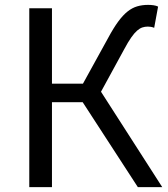

<svg xmlns="http://www.w3.org/2000/svg" viewBox="-20 -767 688 787"><path d="M645 0H545L319 -348H193V0H100V-733H193V-424H320L423 -611Q445 -652 464.5 -678.5Q484 -705 503 -720Q522 -735 542.5 -741Q563 -747 587 -747Q598 -747 609 -745.5Q620 -744 628 -740L612 -653Q605 -656 598 -657Q591 -658 586 -658Q574 -658 563.5 -654.5Q553 -651 542 -641.5Q531 -632 518 -613.5Q505 -595 489 -565L394 -391Z"/></svg>

Font: SpoqaHanSans-Regular
Style: Regular
Weight: 400
Designer: [Spoqa Han Sans] Dong-huui Kim \uAE40 \uB3D9 \uD718  Younghwa Kang \uAC15 \uC601 \uD654  [Noto Sans] Ryoko NISHIZUKA \u8
Foundry: Spoqa (http://www.spoqa-han-sans.com)
Version: Version 2.000